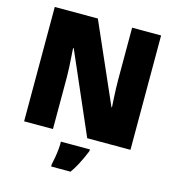

<svg xmlns="http://www.w3.org/2000/svg" viewBox="-132 -826 1060 1158"><g transform="rotate(15 398.0 -246.5)"><path d="M730 0H460L241 -503H237Q237 -503 238 -485.5Q239 -468 241 -440Q243 -412 244.5 -380.5Q246 -349 246 -322V0H66V-714H335L553 -218H556Q556 -218 555 -235Q554 -252 552.5 -279Q551 -306 550 -336Q549 -366 549 -391V-714H730ZM493 72Q482 99 471 122.5Q460 146 447 170Q434 194 415 221H294V207Q299 186 303.5 159Q308 132 310.5 106Q313 80 312 61H493Z"/></g></svg>

Font: Noto Sans Display Black
Style: Regular
Weight: 900
Designer: Monotype Design Team
Foundry: Monotype Imaging Inc.
Version: Version 2.003